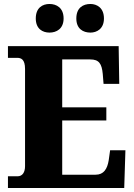

<svg xmlns="http://www.w3.org/2000/svg" viewBox="-20 -946 674 966"><path d="M435 -782C467 -782 503 -801 503 -853C503 -907 467 -926 435 -926C398 -926 364 -907 364 -853C364 -801 398 -782 435 -782ZM229 -782C264 -782 300 -801 300 -853C300 -907 264 -926 229 -926C194 -926 160 -907 160 -853C160 -801 194 -782 229 -782ZM20 0H605L611 -190H534L527 -140C520 -96 502 -67 461 -67H293V-340H515V-406H293V-647H434C478 -647 492 -626 497 -574L501 -524H580L577 -714H20V-655H66C86 -655 106 -648 106 -599V-110C106 -79 93 -59 68 -59H20Z"/></svg>

Font: Noto Serif Tamil SemiCondensed Black
Style: Regular
Weight: 900
Width: 4
Designer: Indian Type Foundry, Tom Grace, and the Monotype Design Team
Foundry: Monotype Imaging Inc.
Version: Version 2.004